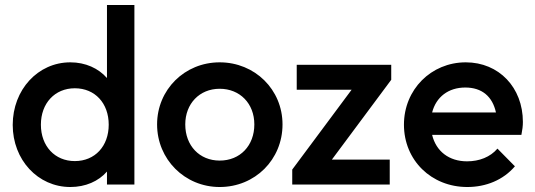

<svg xmlns="http://www.w3.org/2000/svg" viewBox="-20 -740 2144 770"><path d="M262 10C323 10 375 -13 409 -52V0H519V-720H409V-427C375 -466 323 -490 262 -490C132 -490 31 -380 31 -239C31 -99 132 10 262 10ZM144 -240C144 -326 200 -386 280 -386C361 -386 416 -326 416 -240C416 -154 361 -94 280 -94C200 -94 144 -154 144 -240Z M861 10C1003 10 1113 -100 1113 -241C1113 -381 1002 -490 861 -490C720 -490 610 -380 610 -241C610 -101 721 10 861 10ZM723 -241C723 -324 780 -384 861 -384C942 -384 1000 -325 1000 -241C1000 -156 943 -96 861 -96C780 -96 723 -156 723 -241Z M1152 -60V0H1543V-100H1311L1549 -420V-480H1170V-380H1390Z M1854 10C1929 10 1998 -18 2045 -73L1975 -144C1946 -110 1902 -93 1853 -93C1781 -93 1729 -133 1713 -199H2071C2075 -219 2077 -235 2077 -251C2077 -389 1981 -490 1848 -490C1709 -490 1600 -381 1600 -240C1600 -97 1710 10 1854 10ZM1713 -289C1729 -351 1778 -389 1846 -389C1913 -389 1955 -353 1969 -289Z"/></svg>

Font: MV Cash Medium
Style: Regular
Weight: 500
Designer: Rodrigo Fuenzalida
Foundry: fragTYPE
Version: Version 1.100;Glyphs 3.1.2 (3151)